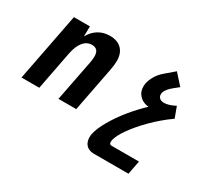

<svg xmlns="http://www.w3.org/2000/svg" viewBox="-143 -855 1491 1338"><g transform="rotate(30 602.0 -185.5)"><path d="M127.9 -546.9H256.8L255.4 -464.8Q278.8 -509.3 318.8 -534.7Q358.9 -560.1 412.1 -560.1Q472.7 -560.1 506.3 -526.4Q540 -492.7 540 -430.7Q540 -415 537.8 -397Q535.6 -378.9 531.2 -355.5L462.4 0H319.3L384.3 -333Q386.7 -345.7 387.9 -358.9Q389.2 -372.1 389.2 -380.9Q389.2 -413.1 375.2 -428Q361.3 -442.9 335 -442.9Q293.5 -442.9 265.1 -408Q236.8 -373 224.1 -307.1L165 0H22Z M721.2 208Q701.2 208 684.6 200.4Q668 192.9 656.7 178.7Q648.4 167.5 644.3 153.3Q640.1 139.2 640.1 122.6Q640.1 117.2 640.6 110.4Q641.1 103.5 642.6 96.7Q647.5 71.8 659.9 42.7Q672.4 13.7 691.4 -19.5Q710 -51.8 733.2 -85Q756.3 -118.2 782.7 -150.4Q808.6 -182.1 836.2 -211.7Q863.8 -241.2 890.6 -266.1Q866.7 -267.6 846.2 -277.6Q825.7 -287.6 811.5 -304.7Q800.3 -317.4 794.4 -333.7Q788.6 -350.1 788.6 -374Q788.6 -375 788.8 -380.9Q789.1 -386.7 791 -396Q796.9 -425.8 815.2 -457.8Q833.5 -489.7 867.7 -519L938 -579.1L1013.7 -495.1L975.1 -463.9Q953.6 -446.8 939.9 -429.9Q926.3 -413.1 922.4 -397.9Q920.9 -391.1 920.9 -385.3Q920.9 -366.7 933.3 -355Q945.8 -343.3 970.2 -343.3Q987.3 -343.3 1009.3 -349.9Q1031.2 -356.4 1058.1 -370.6L1089.8 -284.7Q1051.3 -257.8 1014.6 -226.8Q978 -195.8 944.3 -162.1Q912.1 -129.9 884.8 -97.9Q857.4 -65.9 836.4 -36.1Q795.4 22.5 786.6 60.5Q785.6 65.4 785.2 69.6Q784.7 73.7 784.7 77.1Q784.7 88.4 789.6 93.3Q794.4 98.1 804.2 98.1H1023.9L1002.4 208H721.2Z"/></g></svg>

Font: Hack
Style: Bold Italic
Weight: 700
Italic angle: -11°
Monospace: yes
Designer: Christopher Simpkins
Foundry: Christopher Simpkins
Version: Version 2.017; ttfautohint (v1.4.1) -l 4 -r 80 -G 350 -x 0 -